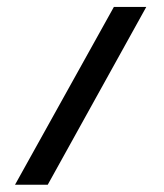

<svg xmlns="http://www.w3.org/2000/svg" viewBox="-20 -314 466 544"><path d="M22.5 209.5H115.2L394.5 -294.4H302.7Z"/></svg>

Font: Parastoo
Style: Bold
Weight: 700
Foundry: Saber Rastikerdar (saber.rastikerdar@gmail.com)
Version: Version 2.0.1